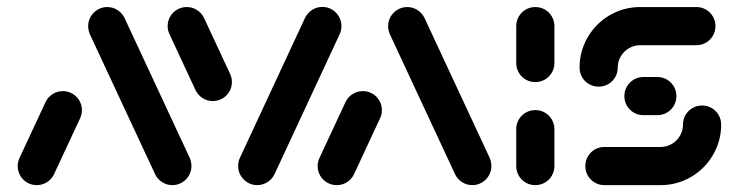

<svg xmlns="http://www.w3.org/2000/svg" viewBox="-20 -539 2152 559"><path d="M87 0Q71.9 0 59.1 -7.4Q46.3 -14.8 38.9 -27.6Q31.5 -40.4 31.5 -55.6Q31.5 -68.5 37.4 -80.4L113 -242.6Q120 -256.7 133.3 -265.2Q146.7 -273.7 163 -273.7Q178.1 -273.7 190.9 -266.3Q203.7 -258.9 211.1 -246.1Q218.5 -233.3 218.5 -218.1Q218.5 -205.2 212.6 -193.3L137 -31.1Q130 -17 116.7 -8.5Q103.3 0 87 0ZM537.4 -55.6Q537.4 -40.7 530 -28Q522.6 -15.2 509.8 -7.6Q497 0 481.9 0Q465.9 0 452.4 -8.5Q438.9 -17 431.9 -31.1L242.2 -438.1Q236.7 -450.4 236.7 -463Q236.7 -477.8 244.1 -490.6Q251.5 -503.3 264.3 -510.9Q277 -518.5 292.2 -518.5Q308.1 -518.5 321.7 -510Q335.2 -501.5 342.2 -487.4L531.9 -80.4Q537.4 -68.1 537.4 -55.6Z M655.2 -300.4Q655.2 -285.2 647.8 -272.4Q640.4 -259.6 627.6 -252.2Q614.8 -244.8 599.6 -244.8Q583.3 -244.8 570 -253.3Q556.7 -261.9 549.6 -275.9L474.1 -438.1Q468.1 -450 468.1 -463Q468.1 -478.1 475.6 -490.9Q483 -503.7 495.7 -511.1Q508.5 -518.5 523.7 -518.5Q540 -518.5 553.3 -510Q566.7 -501.5 573.7 -487.4L649.3 -325.2Q655.2 -313.3 655.2 -300.4ZM728.9 0Q713.7 0 700.9 -7.6Q688.1 -15.2 680.7 -28Q673.3 -40.7 673.3 -55.6Q673.3 -69.3 678.9 -80.4L868.5 -487.8Q875.6 -501.9 889.1 -510.4Q902.6 -518.9 918.5 -518.9Q933.7 -518.9 946.5 -511.3Q959.3 -503.7 966.7 -490.9Q974.1 -478.1 974.1 -463.3Q974.1 -449.6 968.5 -438.5L778.9 -31.1Q771.9 -17 758.3 -8.5Q744.8 0 728.9 0Z M960.4 0Q945.2 0 932.4 -7.4Q919.6 -14.8 912.2 -27.6Q904.8 -40.4 904.8 -55.6Q904.8 -68.5 910.7 -80.4L986.3 -242.6Q993.3 -256.7 1006.7 -265.2Q1020 -273.7 1036.3 -273.7Q1051.5 -273.7 1064.3 -266.3Q1077 -258.9 1084.4 -246.1Q1091.9 -233.3 1091.9 -218.1Q1091.9 -205.2 1085.9 -193.3L1010.4 -31.1Q1003.3 -17 990 -8.5Q976.7 0 960.4 0ZM1410.7 -55.6Q1410.7 -40.7 1403.3 -28Q1395.9 -15.2 1383.1 -7.6Q1370.4 0 1355.2 0Q1339.3 0 1325.7 -8.5Q1312.2 -17 1305.2 -31.1L1115.6 -438.1Q1110 -450.4 1110 -463Q1110 -477.8 1117.4 -490.6Q1124.8 -503.3 1137.6 -510.9Q1150.4 -518.5 1165.6 -518.5Q1181.5 -518.5 1195 -510Q1208.5 -501.5 1215.6 -487.4L1405.2 -80.4Q1410.7 -68.1 1410.7 -55.6Z M1538.5 0Q1523.3 0 1510.6 -7.4Q1497.8 -14.8 1490.4 -27.6Q1483 -40.4 1483 -55.6V-163Q1483 -178.1 1490.4 -190.9Q1497.8 -203.7 1510.6 -211.1Q1523.3 -218.5 1538.5 -218.5Q1553.7 -218.5 1566.5 -211.1Q1579.3 -203.7 1586.7 -190.9Q1594.1 -178.1 1594.1 -163V-55.6Q1594.1 -40.4 1586.7 -27.6Q1579.3 -14.8 1566.5 -7.4Q1553.7 0 1538.5 0ZM1538.5 -300Q1523.3 -300 1510.6 -307.4Q1497.8 -314.8 1490.4 -327.6Q1483 -340.4 1483 -355.6V-463Q1483 -478.1 1490.4 -490.9Q1497.8 -503.7 1510.6 -511.1Q1523.3 -518.5 1538.5 -518.5Q1553.7 -518.5 1566.5 -511.1Q1579.3 -503.7 1586.7 -490.9Q1594.1 -478.1 1594.1 -463V-355.6Q1594.1 -340.4 1586.7 -327.6Q1579.3 -314.8 1566.5 -307.4Q1553.7 -300 1538.5 -300Z M2024.1 -231.9Q2039.3 -231.9 2052 -224.4Q2064.8 -217 2072.2 -204.3Q2079.6 -191.5 2079.6 -176.3Q2079.6 -128.5 2055.9 -88Q2032.2 -47.4 1991.7 -23.7Q1951.1 0 1903 0H1739.6Q1724.4 0 1711.7 -7.4Q1698.9 -14.8 1691.5 -27.6Q1684.1 -40.4 1684.1 -55.6Q1684.1 -70.7 1691.5 -83.5Q1698.9 -96.3 1711.7 -103.7Q1724.4 -111.1 1739.6 -111.1H1903Q1920.7 -111.1 1935.7 -119.8Q1950.7 -128.5 1959.6 -143.5Q1968.5 -158.5 1968.5 -176.3Q1968.5 -191.5 1975.9 -204.3Q1983.3 -217 1996.1 -224.4Q2008.9 -231.9 2024.1 -231.9ZM1949.3 -259.3Q1949.3 -244.1 1941.9 -231.3Q1934.4 -218.5 1921.7 -211.1Q1908.9 -203.7 1893.7 -203.7H1853.3Q1838.1 -203.7 1825.4 -211.1Q1812.6 -218.5 1805.2 -231.3Q1797.8 -244.1 1797.8 -259.3Q1797.8 -274.4 1805.2 -287.2Q1812.6 -300 1825.4 -307.4Q1838.1 -314.8 1853.3 -314.8H1893.7Q1908.9 -314.8 1921.7 -307.4Q1934.4 -300 1941.9 -287.2Q1949.3 -274.4 1949.3 -259.3ZM1723 -286.7Q1707.8 -286.7 1695 -294.1Q1682.2 -301.5 1674.8 -314.3Q1667.4 -327 1667.4 -342.2Q1667.4 -390 1691.1 -430.6Q1714.8 -471.1 1755.4 -494.8Q1795.9 -518.5 1844.1 -518.5H2007.4Q2022.6 -518.5 2035.4 -511.1Q2048.1 -503.7 2055.6 -490.9Q2063 -478.1 2063 -463Q2063 -447.8 2055.6 -435Q2048.1 -422.2 2035.4 -414.8Q2022.6 -407.4 2007.4 -407.4H1844.1Q1826.3 -407.4 1811.3 -398.7Q1796.3 -390 1787.4 -375Q1778.5 -360 1778.5 -342.2Q1778.5 -327 1771.1 -314.3Q1763.7 -301.5 1750.9 -294.1Q1738.1 -286.7 1723 -286.7Z"/></svg>

Font: 26F Galaxy Hebrew Black
Style: Regular
Weight: 900
Designer: C₂₉H₂₅N₃O₅
Version: Version 1.000